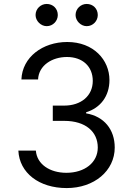

<svg xmlns="http://www.w3.org/2000/svg" viewBox="-20 -952 676 982"><path d="M321 9.9C462 9.9 566.8 -78.5 566.8 -197.4C566.8 -289.8 512.1 -356.9 420.5 -372.2V-377.8C494 -400.2 539.8 -460.6 539.8 -542.6C539.8 -645.6 458.5 -737.2 323.9 -737.2C198.2 -737.2 93.8 -659.8 89.5 -545.5H174.7C177.9 -617.9 246.8 -660.5 322.4 -660.5C402.7 -660.5 454.5 -611.9 454.5 -538.4C454.5 -461.6 394.5 -411.9 308.2 -411.9H250V-333.8H308.2C418.7 -333.8 480.1 -277.7 480.1 -197.4C480.1 -120.4 413 -68.2 319.6 -68.2C235.4 -68.2 168.7 -111.5 163.4 -181.8H73.9C79.2 -67.5 180 9.9 321 9.9ZM161.9 -875C161.9 -845.2 188.9 -818.2 218.8 -818.2C251.4 -818.2 275.6 -845.2 275.6 -875C275.6 -907.7 251.4 -931.8 218.8 -931.8C188.9 -931.8 161.9 -907.7 161.9 -875ZM366.5 -875C366.5 -845.2 393.5 -818.2 423.3 -818.2C456 -818.2 480.1 -845.2 480.1 -875C480.1 -907.7 456 -931.8 423.3 -931.8C393.5 -931.8 366.5 -907.7 366.5 -875Z"/></svg>

Font: Magic Ui Pro
Style: Regular
Weight: 400
Designer: Stefan Endress, Andreas Faust
Version: Version 1.000;FEAKit 1.0